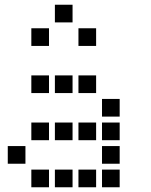

<svg xmlns="http://www.w3.org/2000/svg" viewBox="-20 -808 640 815"><path d="M214 -788Q213 -788 213 -788Q213 -788 213 -787V-714Q213 -713 213 -713Q213 -713 214 -713H287Q288 -713 288 -713Q288 -713 288 -714V-787Q288 -788 288 -788Q288 -788 287 -788ZM114 -688Q113 -688 113 -688Q113 -688 113 -687V-614Q113 -613 113 -613Q113 -613 114 -613H187Q188 -613 188 -613Q188 -613 188 -614V-687Q188 -688 188 -688Q188 -688 187 -688ZM314 -688Q313 -688 313 -688Q313 -688 313 -687V-614Q313 -613 313 -613Q313 -613 314 -613H387Q388 -613 388 -613Q388 -613 388 -614V-687Q388 -688 388 -688Q388 -688 387 -688ZM114 -488Q113 -488 113 -488Q113 -488 113 -487V-414Q113 -413 113 -413Q113 -413 114 -413H187Q188 -413 188 -413Q188 -413 188 -414V-487Q188 -488 188 -488Q188 -488 187 -488ZM214 -488Q213 -488 213 -488Q213 -488 213 -487V-414Q213 -413 213 -413Q213 -413 214 -413H287Q288 -413 288 -413Q288 -413 288 -414V-487Q288 -488 288 -488Q288 -488 287 -488ZM314 -488Q313 -488 313 -488Q313 -488 313 -487V-414Q313 -413 313 -413Q313 -413 314 -413H387Q388 -413 388 -413Q388 -413 388 -414V-487Q388 -488 388 -488Q388 -488 387 -488ZM414 -388Q413 -388 413 -388Q413 -388 413 -387V-314Q413 -313 413 -313Q413 -313 414 -313H487Q488 -313 488 -313Q488 -313 488 -314V-387Q488 -388 488 -388Q488 -388 487 -388ZM114 -288Q113 -288 113 -288Q113 -288 113 -287V-214Q113 -213 113 -213Q113 -213 114 -213H187Q188 -213 188 -213Q188 -213 188 -214V-287Q188 -288 188 -288Q188 -288 187 -288ZM214 -288Q213 -288 213 -288Q213 -288 213 -287V-214Q213 -213 213 -213Q213 -213 214 -213H287Q288 -213 288 -213Q288 -213 288 -214V-287Q288 -288 288 -288Q288 -288 287 -288ZM314 -288Q313 -288 313 -288Q313 -288 313 -287V-214Q313 -213 313 -213Q313 -213 314 -213H387Q388 -213 388 -213Q388 -213 388 -214V-287Q388 -288 388 -288Q388 -288 387 -288ZM414 -288Q413 -288 413 -288Q413 -288 413 -287V-214Q413 -213 413 -213Q413 -213 414 -213H487Q488 -213 488 -213Q488 -213 488 -214V-287Q488 -288 488 -288Q488 -288 487 -288ZM14 -188Q13 -188 13 -188Q13 -188 13 -187V-114Q13 -113 13 -113Q13 -113 14 -113H87Q88 -113 88 -113Q88 -113 88 -114V-187Q88 -188 88 -188Q88 -188 87 -188ZM414 -188Q413 -188 413 -188Q413 -188 413 -187V-114Q413 -113 413 -113Q413 -113 414 -113H487Q488 -113 488 -113Q488 -113 488 -114V-187Q488 -188 488 -188Q488 -188 487 -188ZM114 -88Q113 -88 113 -88Q113 -88 113 -87V-14Q113 -13 113 -13Q113 -13 114 -13H187Q188 -13 188 -13Q188 -13 188 -14V-87Q188 -88 188 -88Q188 -88 187 -88ZM214 -88Q213 -88 213 -88Q213 -88 213 -87V-14Q213 -13 213 -13Q213 -13 214 -13H287Q288 -13 288 -13Q288 -13 288 -14V-87Q288 -88 288 -88Q288 -88 287 -88ZM314 -88Q313 -88 313 -88Q313 -88 313 -87V-14Q313 -13 313 -13Q313 -13 314 -13H387Q388 -13 388 -13Q388 -13 388 -14V-87Q388 -88 388 -88Q388 -88 387 -88ZM414 -88Q413 -88 413 -88Q413 -88 413 -87V-14Q413 -13 413 -13Q413 -13 414 -13H487Q488 -13 488 -13Q488 -13 488 -14V-87Q488 -88 488 -88Q488 -88 487 -88Z"/></svg>

Font: Doto
Style: Bold
Weight: 700
Monospace: yes
Version: Version 1.000